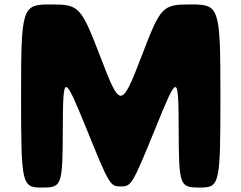

<svg xmlns="http://www.w3.org/2000/svg" viewBox="-20 -845 1088 865"><path d="M679 -264C781 -516 784 -516 785 -262C786 -7 789 0 880 0C970 0 973 -12 973 -413C973 -813 969 -825 840 -825C711 -825 704 -818 616 -587C527 -356 521 -356 433 -587C344 -818 337 -825 208 -825C79 -825 75 -813 75 -413C75 -12 78 0 169 0C259 0 262 -7 263 -262C264 -516 267 -516 370 -264C472 -12 476 -5 524 -5C572 -5 576 -12 679 -264Z"/></svg>

Font: Hussar Print
Style: Bold
Weight: 700
Foundry: Cannot Into Space Fonts
Version: Version 2.00